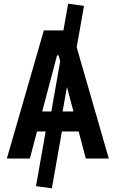

<svg xmlns="http://www.w3.org/2000/svg" viewBox="-20 -858 626 1039"><path d="M260.7 161.1 174.8 149.4 227.1 -146.5H180.2L141.6 0H17.1L217.3 -693.4H323.2L348.6 -837.9L434.6 -826.2L395 -602.1L568.8 0H444.3L405.8 -146.5H314.9ZM257.8 -254.9 305.7 -526.4 297.4 -558.1H288.6L208.5 -254.9ZM342.3 -387.2 318.8 -254.9H377.4Z"/></svg>

Font: CaskaydiaCove NF SemiBold
Style: Regular
Weight: 600
Designer: Aaron Bell
Foundry: Saja Typeworks
Version: Version 2111.001; VTT 6.35;Nerd Fonts 3.2.1